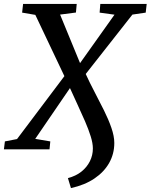

<svg xmlns="http://www.w3.org/2000/svg" viewBox="-52 -763 770 981"><path d="M310.5 198 295 147Q335.5 136.5 363.8 114Q392 91.5 407.2 61Q422.5 30.5 422.5 -4.5Q422.5 -31 411.5 -66.2Q400.5 -101.5 382.8 -142.5Q365 -183.5 344.8 -227Q324.5 -270.5 305.5 -313L128 -53.5L205 -40.5L201 0H-32L-27 -40.5L35 -52.5L277 -374L128.5 -687L61 -698.5L66 -743H340L336 -699L255 -688.5L357 -440.5L533 -688L457 -698.5L460.5 -743H697.5L692.5 -698.5L624.5 -688.5L386 -385Q406 -341 431 -293.5Q456 -246 479.2 -199.2Q502.5 -152.5 517.2 -109.8Q532 -67 532 -32.5Q532 23 505.8 69.5Q479.5 116 430.2 149.2Q381 182.5 310.5 198Z"/></svg>

Font: Merriweather 24pt Medium
Style: Italic
Weight: 500
Italic angle: -7.8°
Version: Version 2.101